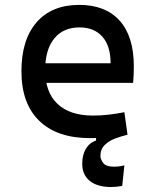

<svg xmlns="http://www.w3.org/2000/svg" viewBox="-20 -547 626 774"><path d="M428.7 207Q372.6 207 342 182.4Q311.5 157.7 311.5 113.3Q311.5 77.1 326.2 52.7Q340.8 28.3 367.2 19.5V-14.6L484.4 -19.5L494.1 -3.9Q469.2 2 444.1 11.5Q418.9 21 401.9 37.8Q384.8 54.7 384.8 82Q384.8 94.7 396 109.9Q407.2 125 441.4 125Q449.7 125 459.5 123.8Q469.2 122.6 481.4 119.6L472.7 202.6Q460.4 204.6 449.5 205.8Q438.5 207 428.7 207ZM342.8 9.8Q210.4 9.8 138.4 -59.8Q66.4 -129.4 66.4 -259.8Q66.4 -386.7 127.4 -457Q188.5 -527.3 299.8 -527.3Q404.8 -527.3 462.2 -463.9Q519.5 -400.4 519.5 -279.3Q519.5 -243.7 516.6 -212.9H153.3V-292H425.8Q425.8 -361.8 392.6 -399.2Q359.4 -436.5 300.8 -436.5Q234.9 -436.5 198.5 -391.6Q162.1 -346.7 162.1 -264.6Q162.1 -174.8 212.2 -127.9Q262.2 -81.1 354.5 -81.1Q386.7 -81.1 418 -84.7Q449.2 -88.4 481.4 -94.7L494.1 -3.9Q448.2 4.9 410.2 7.3Q372.1 9.8 342.8 9.8Z"/></svg>

Font: Cascadia Mono PL
Style: Regular
Weight: 400
Monospace: yes
Designer: Aaron Bell
Foundry: Saja Typeworks
Version: Version 2102.003